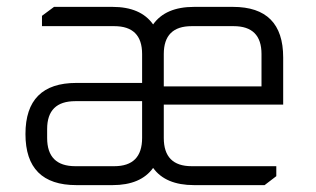

<svg xmlns="http://www.w3.org/2000/svg" viewBox="-20 -538 917 558"><path d="M202 0Q54 0 54 -148.5Q54 -297 202 -297H393V-381Q393 -462 312 -462H102V-492L137 -518H307Q389 -518 425 -467Q461 -518 544 -518H657Q803 -518 803 -371V-234H456V-137Q456 -55 537 -55H783V-26L749 0H544Q461 0 425 -50Q389 0 307 0ZM117 -137Q117 -55 199 -55H312Q393 -55 393 -137V-244H199Q117 -244 117 -163ZM456 -287H740V-381Q740 -462 659 -462H537Q456 -462 456 -381Z"/></svg>

Font: Oxanium ExtraLight Light
Style: Regular
Weight: 300
Version: Version 2.000